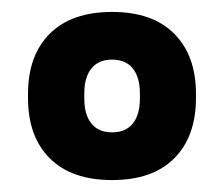

<svg xmlns="http://www.w3.org/2000/svg" viewBox="-20 -675 379 325"><path d="M169.7 -370.2Q101.1 -370.2 64.2 -407.1Q27.4 -443.9 27.4 -509V-516Q27.4 -581.1 64.2 -617.9Q101.1 -654.8 169.7 -654.8Q238.4 -654.8 275 -617.8Q311.7 -580.9 311.7 -516.2V-509Q311.7 -443.9 275 -407.1Q238.4 -370.2 169.7 -370.2ZM169.7 -451Q192.9 -451 204.8 -465.9Q216.8 -480.8 216.8 -508.1V-517.2Q216.8 -544.1 204.8 -559.1Q192.9 -574.1 169.6 -574.1Q146.7 -574.1 134.7 -559.1Q122.7 -544.1 122.7 -517.2V-508.1Q122.7 -480.8 134.7 -465.9Q146.6 -451 169.7 -451Z"/></svg>

Font: Anek Gujarati Medium
Style: Regular
Weight: 500
Designer: Mrunmayee Ghaisas (Gujarati), Yesha Goshar (Latin)
Foundry: Ek Type
Version: Version 1.003